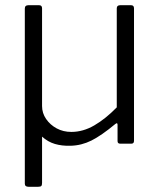

<svg xmlns="http://www.w3.org/2000/svg" viewBox="-20 -550 616 735"><path d="M253 -45Q298 -45 341 -70Q384 -95 427 -139V-518Q427 -530 440 -530H482Q493 -530 493 -518V-11Q493 0 483 0H440Q430 0 430 -10V-72Q430 -77 428 -78Q426 -79 421 -75Q368 -31 330 -12Q292 7 250 8Q217 9 190 1Q163 -7 141 -27V150Q141 159 138 162Q135 165 126 165H89Q75 165 75 153V-517Q75 -530 88 -530H130Q141 -530 141 -518V-144Q141 -117 156.5 -94.5Q172 -72 197 -58.5Q222 -45 253 -45Z"/></svg>

Font: Libre Franklin Thin Light
Style: Regular
Weight: 300
Version: Version 3.000